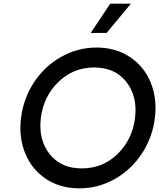

<svg xmlns="http://www.w3.org/2000/svg" viewBox="-20 -1020 870 1050"><path d="M476 -840 583 -1000H696L563 -840ZM414 10Q309 10 231.5 -41.5Q154 -93 118 -181Q82 -269 95 -375Q108 -481 165.5 -569Q223 -657 313.5 -708.5Q404 -760 508 -760Q612 -760 690 -708.5Q768 -657 804 -569Q840 -481 827 -375Q814 -269 756.5 -181Q699 -93 608.5 -41.5Q518 10 414 10ZM427 -99Q542 -99 623 -178Q704 -257 718.5 -375Q733 -493 671 -572Q609 -651 495 -651Q381 -651 299.5 -572Q218 -493 203.5 -375Q189 -257 251 -178Q313 -99 427 -99Z"/></svg>

Font: Orkney Medium
Style: MediumItalic
Weight: 500
Designer: Samuel Oakes and Alfredo Marco Pradil
Foundry: Alfredo Marco Pradil
Version: 1.0; ttfautohint (v1.5)